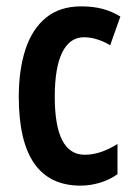

<svg xmlns="http://www.w3.org/2000/svg" viewBox="-20 -573 419 603"><path d="M233 10Q39 10 39 -269Q39 -354 60 -418Q81 -482 124.5 -517.5Q168 -553 235 -553Q273 -553 302.5 -545Q332 -537 358 -521L326 -431Q283 -456 244 -456Q199 -456 175.5 -408.5Q152 -361 152 -269Q152 -87 246 -87Q296 -87 349 -121V-26Q324 -8 293.5 1Q263 10 233 10Z"/></svg>

Font: Noto Sans Ethiopic ExtraCondensed SemiBold
Style: Regular
Weight: 600
Width: 2
Designer: Monotype Design Team
Foundry: Monotype Imaging Inc.
Version: Version 2.102; ttfautohint (v1.8.4.7-5d5b)